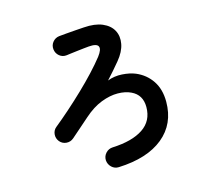

<svg xmlns="http://www.w3.org/2000/svg" viewBox="-116 -929 1233 1121"><g transform="rotate(-15 500.0 -368.0)"><path d="M468 53Q443 54 425 37Q407 20 405 -5Q404 -30 421 -48.5Q438 -67 463 -68Q582 -73 648 -117Q714 -161 714 -245Q714 -319 652 -348Q619 -364 572.5 -364.5Q526 -365 472.5 -344.5Q419 -324 365 -276Q337 -252 308 -226Q279 -200 253 -178Q234 -162 209.5 -164Q185 -166 169 -185Q153 -205 155.5 -229.5Q158 -254 177 -269Q219 -303 266.5 -345Q314 -387 361 -432Q408 -477 448.5 -520.5Q489 -564 518 -601Q547 -639 538 -658Q529 -677 480 -673Q470 -672 449.5 -670Q429 -668 406 -665Q383 -662 365.5 -660Q348 -658 343 -657Q318 -654 299 -669.5Q280 -685 277 -710Q274 -735 289.5 -754Q305 -773 329 -776Q345 -778 372.5 -780Q400 -782 430 -784.5Q460 -787 481 -788Q549 -793 593.5 -774Q638 -755 657 -719.5Q676 -684 667.5 -638.5Q659 -593 620 -546Q605 -527 580.5 -499.5Q556 -472 538 -452Q579 -468 625.5 -465Q672 -462 706 -448Q765 -423 799.5 -371.5Q834 -320 834 -245Q834 -111 738 -32.5Q642 46 468 53Z"/></g></svg>

Font: Zen Maru Gothic
Style: Bold
Weight: 700
Designer: Yoshimichi Ohira
Foundry: Positype
Version: Version 1.001